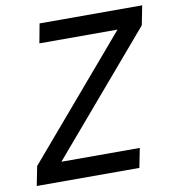

<svg xmlns="http://www.w3.org/2000/svg" viewBox="-79 -771 769 842"><g transform="rotate(-10 305.0 -350.0)"><path d="M17 0H474L491 -86H142L593 -614L610 -700H153L137 -614H485L34 -86Z"/></g></svg>

Font: Uncut Sans Medium Italic
Style: Regular
Weight: 500
Italic angle: -11°
Designer: Kasper Nordkvist
Foundry: UNCUT.wtf
Version: Version 1.304;Glyphs 3.2 (3246)